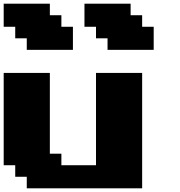

<svg xmlns="http://www.w3.org/2000/svg" viewBox="-20 -1020 977 1040"><path d="M125 0H750V-625H500V-125H312.5V-187.5H250V-625H0V-125H62.5V-62.5H125ZM562.5 -750H812.5V-875H750V-937.5H687.5V-1000H437.5V-875H500V-812.5H562.5ZM125 -750H375V-875H312.5V-937.5H250V-1000H0V-875H62.5V-812.5H125Z"/></svg>

Font: Faithful 32x
Style: Bold
Weight: 400
Foundry: Faithful Resource Pack
Version: Version 1.0; January 27, 2023